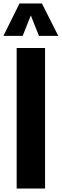

<svg xmlns="http://www.w3.org/2000/svg" viewBox="-33 -1086 356 1106"><path d="M-13.2 -879.4 79.1 -1065.9H208.5L302.7 -879.4H191.4L144.5 -997.1L97.7 -879.4ZM63 0V-809.6H226.6V0Z"/></svg>

Font: Oswald
Style: DemiBold
Weight: 600
Designer: Vernon Adams
Foundry: Vernon Adams
Version: 3.0; ttfautohint (v0.95) -l 8 -r 50 -G 200 -x 0 -w "G" -W -c